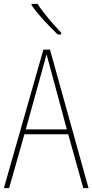

<svg xmlns="http://www.w3.org/2000/svg" viewBox="-20 -971 477 991"><path d="M174 -951H143V-944C177 -894 236 -833 278 -793H296V-802C255 -846 207 -899 174 -951ZM410 0H437L238 -715H204L0 0H27L106 -278H332ZM243 -607 325 -303H113L197 -606C206 -638 213 -662 220 -691C228 -660 235 -637 243 -607Z"/></svg>

Font: Noto Sans Hebrew Condensed Thin
Style: Regular
Weight: 100
Width: 3
Designer: Monotype Design Team
Foundry: Monotype Imaging Inc.
Version: Version 2.004